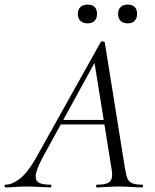

<svg xmlns="http://www.w3.org/2000/svg" viewBox="-58 -819 678 839"><path d="M-34 -12Q-5 -12 28 -37.5Q61 -63 96 -123L382 -635Q384 -638 389 -638Q398 -638 400 -633L488 -84Q493 -53 499 -39Q505 -25 519.5 -18.5Q534 -12 563 -12Q567 -12 567 -6Q567 0 563 0Q548 0 518 -2Q482 -4 462 -4Q441 -4 409 -2Q379 0 365 0Q362 0 362 -6Q362 -12 365 -12Q403 -12 417.5 -21.5Q432 -31 432 -56Q432 -68 429 -84L353 -557L378 -586L129 -132Q98 -74 98 -48Q98 -27 114 -19.5Q130 -12 163 -12Q167 -12 166.5 -6Q166 0 162 0Q151 0 117 -2Q79 -4 58 -4Q37 -4 9 -2Q-19 0 -34 0Q-38 0 -38 -6Q-38 -12 -34 -12ZM208 -295H423L425 -275H193ZM282 -758Q282 -777 293.5 -788Q305 -799 325 -799Q345 -799 355.5 -788.5Q366 -778 366 -758Q366 -739 355.5 -728Q345 -717 325 -717Q305 -717 293.5 -728Q282 -739 282 -758ZM458 -758Q458 -777 469 -788Q480 -799 500 -799Q520 -799 530.5 -788.5Q541 -778 541 -758Q541 -739 530.5 -728Q520 -717 500 -717Q480 -717 469 -728Q458 -739 458 -758Z"/></svg>

Font: Cormorant Infant
Style: Italic
Weight: 400
Italic angle: -10°
Designer: Christian Thalmann (Catharsis Fonts)
Foundry: Catharsis Fonts
Version: Version 4.000